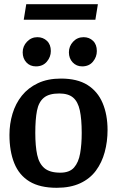

<svg xmlns="http://www.w3.org/2000/svg" viewBox="-20 -882 558 914"><path d="M250 12Q170 12 120.5 -18Q71 -48 48 -105Q25 -162 25 -240Q25 -292 39.5 -340.5Q54 -389 84 -426.5Q114 -464 160.5 -486Q207 -508 270 -508Q348 -508 396.5 -477.5Q445 -447 468.5 -391.5Q492 -336 492 -263Q492 -208 478.5 -158Q465 -108 436.5 -69.5Q408 -31 361.5 -9.5Q315 12 250 12ZM267 -60Q311 -60 332.5 -84.5Q354 -109 361.5 -152Q369 -195 369 -249Q369 -315 360 -356.5Q351 -398 328 -417.5Q305 -437 262 -437Q213 -437 188.5 -416.5Q164 -396 156 -355Q148 -314 148 -249Q148 -187 157 -145Q166 -103 191.5 -81.5Q217 -60 267 -60ZM371 -566Q344 -566 326 -585Q308 -604 308 -633Q308 -662 328 -683.5Q348 -705 378 -705Q405 -705 423 -687.5Q441 -670 441 -639Q441 -611 422.5 -588.5Q404 -566 371 -566ZM151 -566Q123 -566 105.5 -585Q88 -604 88 -633Q88 -662 108.5 -683.5Q129 -705 158 -705Q185 -705 203.5 -687.5Q222 -670 222 -639Q222 -611 203 -588.5Q184 -566 151 -566ZM93 -788 105 -862H446L434 -788Z"/></svg>

Font: Faustina Light SemiBold
Style: Regular
Weight: 600
Version: Version 1.200